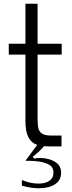

<svg xmlns="http://www.w3.org/2000/svg" viewBox="-20 -783 386 1027"><path d="M310 -491H181V-151Q181 -115 185.5 -96.5Q190 -78 205.5 -68Q221 -58 254 -58H309V0H239Q223 0 215 -1Q193 26 155 56L162 65Q177 62 193 62Q210 62 226 65Q261 71 284 89.5Q307 108 307 140Q307 181 274.5 202.5Q242 224 188 224Q145 224 97 210V180Q143 199 185 199Q223 199 244.5 184Q266 169 266 141Q266 111 242 97.5Q218 84 173 79Q145 77 116 77L179 -8Q147 -19 131.5 -49.5Q116 -80 116 -138V-491H27V-549H116V-763H181V-549H310Z"/></svg>

Font: Open Sauce One Light
Style: Regular
Weight: 300
Designer: Alfredo Marco Pradil
Foundry: Creative Sauce Fz LLC
Version: Version 1.477